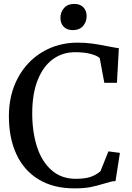

<svg xmlns="http://www.w3.org/2000/svg" viewBox="-20 -974 688 1004"><path d="M26.5 -366Q26.5 -478.5 73.2 -566Q120 -653.5 202 -702.2Q284 -751 385.5 -751Q427 -751 463.2 -746Q499.5 -741 543.5 -732Q587 -723.5 601.5 -722L591.5 -541H525.5L501.5 -670Q488.5 -683 454.8 -692Q421 -701 372.5 -701Q306.5 -701 256 -664Q205.5 -627 177 -555Q148.5 -483 148.5 -381.5Q148.5 -285.5 173 -208Q197.5 -130.5 248.8 -84.8Q300 -39 376 -39Q426.5 -39 455.8 -49.8Q485 -60.5 505.5 -79L547 -182.5L607 -174.5L584 -27Q570 -26.5 558 -23.5Q546 -20.5 523 -13.5Q486 -2 452.8 4.5Q419.5 11 369 11Q259.5 11 182.5 -35.5Q105.5 -82 66 -167Q26.5 -252 26.5 -366ZM360 -816.5Q330 -816.5 313 -834.2Q296 -852 296 -880Q296 -911 315 -932.2Q334 -953.5 368 -953.5H369Q399 -953.5 416 -935.8Q433 -918 433 -890Q433 -859 414 -837.8Q395 -816.5 361 -816.5Z"/></svg>

Font: Merriweather 12pt
Style: Regular
Weight: 400
Designer: Eben Sorkin
Foundry: Eben Sorkin
Version: Version 2.100